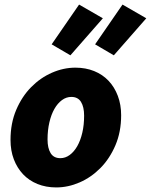

<svg xmlns="http://www.w3.org/2000/svg" viewBox="-20 -808 660 840"><path d="M226 12Q181 12 144 -3Q107 -18 81 -45.5Q55 -73 40.5 -111Q26 -149 26 -196Q26 -269 51 -327.5Q76 -386 116.5 -427Q157 -468 207.5 -490Q258 -512 310 -512Q355 -512 392 -497Q429 -482 455 -454.5Q481 -427 495.5 -388.5Q510 -350 510 -304Q510 -231 485 -172.5Q460 -114 419.5 -73Q379 -32 328.5 -10Q278 12 226 12ZM244 -116Q266 -116 285 -130Q304 -144 318 -168.5Q332 -193 340 -227Q348 -261 348 -302Q348 -340 334.5 -362Q321 -384 292 -384Q270 -384 251 -370Q232 -356 218 -331.5Q204 -307 196 -272.5Q188 -238 188 -198Q188 -160 201.5 -138Q215 -116 244 -116ZM288 -566 206 -614 326 -788 430 -728ZM478 -566 396 -614 516 -788 620 -728Z"/></svg>

Font: mr_Source Sans Pro
Style: Italic
Weight: 900
Italic angle: -11°
Designer: Paul D. Hunt
Foundry: Adobe Systems Incorporated
Version: Version 1.076;July 10, 2024;FontCreator 11.5.0.2430 64-bit